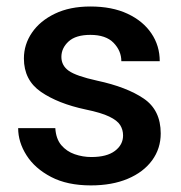

<svg xmlns="http://www.w3.org/2000/svg" viewBox="-20 -558 555 588"><path d="M356.9 -143.1Q356.9 -160.6 348.1 -174.8Q339.4 -189 314.7 -200.9Q290 -212.9 242.2 -222.7Q157.7 -240.7 105.5 -276.6Q53.2 -312.5 53.2 -378.9Q53.2 -421.9 77.9 -458Q102.5 -494.1 148.2 -516.1Q193.8 -538.1 256.8 -538.1Q323.2 -538.1 370.6 -515.9Q418 -493.7 443.6 -455.8Q469.2 -418 469.2 -370.6H351.6Q351.6 -402.3 327.9 -426.8Q304.2 -451.2 256.8 -451.2Q211.9 -451.2 189.9 -430.9Q168 -410.6 168 -383.8Q168 -357.4 190.4 -341.3Q212.9 -325.2 277.3 -311Q368.2 -291.5 420.2 -256.1Q472.2 -220.7 472.2 -149.4Q472.2 -103 445.8 -66.9Q419.4 -30.8 371.3 -10.5Q323.2 9.8 258.3 9.8Q186 9.8 136.5 -16.1Q86.9 -42 61.3 -82.3Q35.6 -122.6 35.6 -165.5H149.4Q151.4 -132.8 167.7 -113.5Q184.1 -94.2 208.7 -85.7Q233.4 -77.1 259.8 -77.1Q307.1 -77.1 332 -95.9Q356.9 -114.7 356.9 -143.1Z"/></svg>

Font: Vazirmatn RD UI FD Medium
Style: Regular
Weight: 500
Designer: Saber Rastikerdar
Foundry: Saber Rastikerdar
Version: Version 33.003